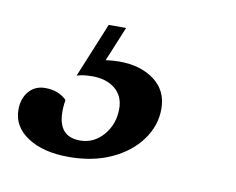

<svg xmlns="http://www.w3.org/2000/svg" viewBox="-107 -53 454 370"><g transform="rotate(10 119.5 132.0)"><path d="M47 264Q-3 264 -33.5 244Q-64 224 -64 191Q-64 169 -52 155Q-40 141 -20 141Q6 141 22 157Q11 229 63 229Q90 229 108.5 207.5Q127 186 127 156Q127 131 110 117Q93 103 65 103Q47 103 35 107L79 0H113L85 68Q99 66 112 66Q153 66 180 86Q207 106 207 142Q207 175 186.5 203Q166 231 130 247.5Q94 264 47 264Z"/></g></svg>

Font: Petrona
Style: Bold Italic
Weight: 700
Italic angle: -9°
Designer: Ringo R. Seeber
Foundry: Ringo R. Seeber
Version: Version 2.001; ttfautohint (v1.8.3)